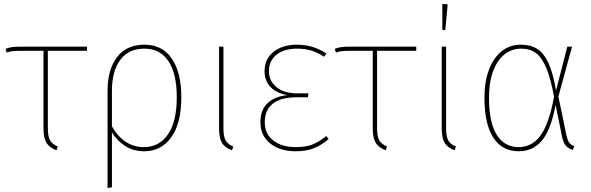

<svg xmlns="http://www.w3.org/2000/svg" viewBox="-20 -755 2991 971"><path d="M222 -498V-106Q222 -65 233 -45.5Q244 -26 272 -14L266 5Q229 -9 214.5 -33.5Q200 -58 200 -106V-498H83Q57 -498 43.5 -496.5Q30 -495 14 -489L8 -508Q23 -514 39 -516.5Q55 -519 80 -519H420V-498Z M897 -264Q897 -131 846 -60.5Q795 10 709 10Q656 10 615 -15.5Q574 -41 546 -85V192L524 196V-298Q524 -402 571.5 -465.5Q619 -529 711 -529Q801 -529 849 -458.5Q897 -388 897 -264ZM874 -264Q874 -382 832 -445.5Q790 -509 710 -509Q630 -509 588 -452Q546 -395 546 -295V-116Q574 -66 615 -38.5Q656 -11 708 -11Q785 -11 829.5 -75.5Q874 -140 874 -264Z M1110 -106Q1110 -65 1121 -45Q1132 -25 1160 -14L1153 5Q1116 -9 1102 -33.5Q1088 -58 1088 -106V-519H1110Z M1631 -484 1618 -468Q1589 -488 1556.5 -498.5Q1524 -509 1483 -509Q1416 -509 1378 -478Q1340 -447 1340 -395Q1340 -346 1378 -314.5Q1416 -283 1482 -283H1540L1537 -263H1479Q1401 -263 1360 -231Q1319 -199 1319 -137Q1319 -78 1362 -44.5Q1405 -11 1476 -11Q1527 -11 1561 -24.5Q1595 -38 1630 -67L1642 -52Q1608 -22 1569 -6Q1530 10 1475 10Q1396 10 1346.5 -29.5Q1297 -69 1297 -137Q1297 -200 1334 -234Q1371 -268 1434 -274Q1377 -284 1347.5 -315.5Q1318 -347 1318 -395Q1318 -457 1363.5 -493Q1409 -529 1481 -529Q1565 -529 1631 -484Z M1887 -498V-106Q1887 -65 1898 -45.5Q1909 -26 1937 -14L1931 5Q1894 -9 1879.5 -33.5Q1865 -58 1865 -106V-498H1748Q1722 -498 1708.5 -496.5Q1695 -495 1679 -489L1673 -508Q1688 -514 1704 -516.5Q1720 -519 1745 -519H2085V-498Z M2236 -106Q2236 -65 2247 -45Q2258 -25 2286 -14L2279 5Q2242 -9 2228 -33.5Q2214 -58 2214 -106V-519H2236ZM2244 -733 2232 -603H2217V-735Z M2792 -297 2849 -519H2873L2804 -267L2845 -69Q2851 -43 2860 -32Q2869 -21 2884 -16L2877 3Q2856 -3 2843 -16.5Q2830 -30 2823 -61L2790 -224Q2766 -99 2721 -44.5Q2676 10 2603 10Q2520 10 2475 -58.5Q2430 -127 2430 -262Q2430 -341 2452.5 -401.5Q2475 -462 2516.5 -495.5Q2558 -529 2614 -529Q2663 -529 2696.5 -508Q2730 -487 2753.5 -436.5Q2777 -386 2792 -297ZM2453 -262Q2453 -136 2492 -73.5Q2531 -11 2603 -11Q2669 -11 2712 -67.5Q2755 -124 2782 -265Q2765 -359 2742.5 -412Q2720 -465 2690 -487Q2660 -509 2615 -509Q2568 -509 2531 -479.5Q2494 -450 2473.5 -394Q2453 -338 2453 -262Z"/></svg>

Font: Fira Sans Thin
Style: Regular
Weight: 100
Designer: bBox Type GmbH & Carrois Corporate GbR & Edenspiekermann AG
Foundry: bBox Type GmbH & Carrois Corporate GbR & Edenspiekermann AG
Version: Version 4.301